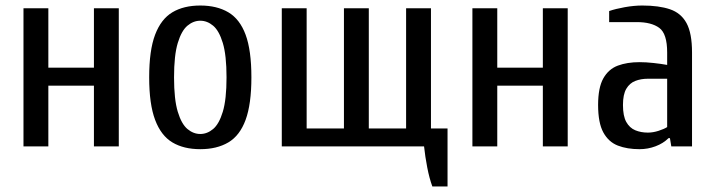

<svg xmlns="http://www.w3.org/2000/svg" viewBox="-20 -530 2590 695"><path d="M65 0V-500H155V-285H320V-500H410V0H320V-220H155V0Z M705 10Q645 10 604 -14.5Q563 -39 541.5 -96Q520 -153 520 -250Q520 -348 541.5 -404.5Q563 -461 604 -485.5Q645 -510 705 -510Q765 -510 806.5 -485.5Q848 -461 869 -404.5Q890 -348 890 -250Q890 -153 869 -96Q848 -39 806.5 -14.5Q765 10 705 10ZM705 -45Q730 -45 751.5 -63Q773 -81 786.5 -125.5Q800 -170 800 -250Q800 -330 786.5 -374.5Q773 -419 751.5 -437Q730 -455 705 -455Q680 -455 658.5 -437Q637 -419 623.5 -374.5Q610 -330 610 -250Q610 -170 623.5 -125.5Q637 -81 658.5 -63Q680 -45 705 -45Z M1545 145Q1534 115 1526.5 76Q1519 37 1515 0H1000V-500H1090V-65H1225V-500H1315V-65H1450V-500H1540V-65H1600V145Z M1690 0V-500H1780V-285H1945V-500H2035V0H1945V-220H1780V0Z M2295 10Q2250 10 2216.5 -3Q2183 -16 2164 -50.5Q2145 -85 2145 -150Q2145 -213 2164 -246.5Q2183 -280 2216.5 -292.5Q2250 -305 2295 -305Q2318 -305 2345.5 -302Q2373 -299 2395 -295V-340Q2395 -408 2366.5 -429Q2338 -450 2285 -450H2185V-490Q2208 -498 2241.5 -504Q2275 -510 2305 -510Q2365 -510 2405 -496.5Q2445 -483 2465 -446.5Q2485 -410 2485 -340V0H2410L2405 -30H2400Q2381 -11 2353 -0.5Q2325 10 2295 10ZM2325 -50Q2344 -50 2364 -56.5Q2384 -63 2395 -70V-245H2325Q2300 -245 2279.5 -237Q2259 -229 2247 -208.5Q2235 -188 2235 -150Q2235 -110 2247 -88.5Q2259 -67 2279.5 -58.5Q2300 -50 2325 -50Z"/></svg>

Font: Cuprum
Style: Regular
Weight: 400
Designer: Jovanny Lemonad
Foundry: Jovanny Lemonad
Version: Version 3.000